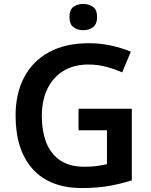

<svg xmlns="http://www.w3.org/2000/svg" viewBox="-20 -943 766 973"><path d="M378 -392H648V-29Q591 -11 531 -0.5Q471 10 395 10Q233 10 146 -86Q59 -182 59 -358Q59 -469 102.5 -551.5Q146 -634 229 -679Q312 -724 431 -724Q489 -724 543.5 -712Q598 -700 643 -681L599 -576Q564 -592 520 -604Q476 -616 428 -616Q355 -616 302 -584Q249 -552 220.5 -493.5Q192 -435 192 -356Q192 -280 214 -222Q236 -164 284 -131Q332 -98 409 -98Q447 -98 473 -102Q499 -106 522 -111V-283H378ZM402 -923Q430 -923 451 -908.5Q472 -894 472 -857Q472 -820 451 -805Q430 -790 402 -790Q373 -790 352.5 -805Q332 -820 332 -857Q332 -894 352.5 -908.5Q373 -923 402 -923Z"/></svg>

Font: Noto Sans SemiBold
Style: Regular
Weight: 600
Designer: Monotype Design Team
Foundry: Monotype Imaging Inc.
Version: Version 2.007